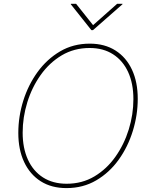

<svg xmlns="http://www.w3.org/2000/svg" viewBox="-20 -963 777 993"><path d="M323.7 9.8Q246.1 9.8 190.4 -25.6Q134.8 -61 104.7 -125.2Q74.7 -189.5 74.7 -275.4Q74.7 -359.9 100.3 -441.9Q126 -523.9 174.3 -590.6Q222.7 -657.2 290.8 -697.3Q358.9 -737.3 444.3 -737.3Q521.5 -737.3 577.1 -701.9Q632.8 -666.5 662.6 -602.5Q692.4 -538.6 692.4 -452.1Q692.4 -368.2 667 -285.9Q641.6 -203.6 593.8 -137Q545.9 -70.3 477.8 -30.3Q409.7 9.8 323.7 9.8ZM324.7 -12.7Q404.8 -12.7 468.5 -50.8Q532.2 -88.9 577.1 -152.6Q622.1 -216.3 646 -293.7Q669.9 -371.1 669.9 -450.2Q669.9 -530.8 642.8 -590.1Q615.7 -649.4 564.9 -682.1Q514.2 -714.8 443.8 -714.8Q363.3 -714.8 299.3 -676.8Q235.4 -638.7 190.2 -575Q145 -511.2 121.1 -433.6Q97.2 -356 97.2 -276.9Q97.2 -197.3 124.3 -137.7Q151.4 -78.1 202.4 -45.4Q253.4 -12.7 324.7 -12.7ZM373.5 -943.4 461.4 -833 585.9 -943.4H613.8L613.3 -940.9L460.9 -807.1H452.6L346.2 -940.9L346.7 -943.4Z"/></svg>

Font: Inter 17pt Thin
Style: Italic
Weight: 250
Italic angle: -9.3988°
Version: Version 4.001;git-66647c0bb